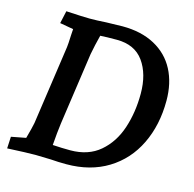

<svg xmlns="http://www.w3.org/2000/svg" viewBox="-105 -817 939 929"><g transform="rotate(15 365.0 -352.5)"><path d="M13 -54 86 -68Q102 -126 106 -148L163 -543Q165 -556 167 -605L169 -635L101 -647L115 -710Q203 -705 233 -705Q270 -705 315 -708L397 -710Q491 -710 558.5 -673.5Q626 -637 660.5 -571Q695 -505 695 -417Q695 -295 648.5 -199Q602 -103 514 -49Q426 5 306 5Q266 5 228 2Q178 0 151 0Q108 0 10 5ZM307 -65Q397 -65 455 -114.5Q513 -164 539.5 -244Q566 -324 566 -417Q566 -516 521.5 -578Q477 -640 387 -640Q334 -640 304 -638Q291 -588 282 -540L230 -178Q224 -134 219 -68Q266 -65 307 -65Z"/></g></svg>

Font: Andada Pro
Style: Bold Italic
Weight: 700
Italic angle: -7°
Designer: Carolina Giovagnoli
Foundry: Huerta Tipografica
Version: Version 3.005; ttfautohint (v1.8.4)